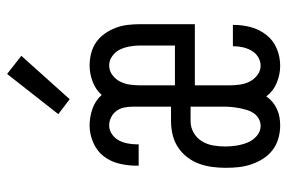

<svg xmlns="http://www.w3.org/2000/svg" viewBox="-154 -646 808 540"><g transform="rotate(-90 250.0 -376.0)"><path d="M167 8Q149 8 131 3Q113 -2 98.5 -13Q84 -24 74 -39.5Q64 -55 58 -72.5Q52 -90 50 -108Q48 -126 48 -145Q48 -164 50.5 -183Q53 -202 59.5 -220Q66 -238 78 -253.5Q90 -269 106 -279.5Q122 -290 141 -294.5Q160 -299 179 -299H220V-407Q220 -419 217.5 -431Q215 -443 208 -452.5Q201 -462 190 -467.5Q179 -473 167 -473Q154 -473 142.5 -465Q131 -457 125 -445.5Q119 -434 116.5 -420.5Q114 -407 114 -394V-390H54V-397Q54 -421 60 -445.5Q66 -470 81 -489Q96 -508 119.5 -518Q143 -528 167 -528Q191 -528 214 -520Q237 -512 253 -494Q268 -511 290.5 -519.5Q313 -528 336 -528Q353 -528 370.5 -523.5Q388 -519 402 -509Q416 -499 426 -484.5Q436 -470 442 -454Q448 -438 450 -420.5Q452 -403 452 -386V-232H280V-134Q280 -120 282 -105.5Q284 -91 290.5 -78Q297 -65 309 -56Q321 -47 335 -47Q348 -47 359.5 -54Q371 -61 377.5 -72.5Q384 -84 387 -97Q390 -110 390 -124V-125H450V-123Q450 -98 443.5 -74Q437 -50 421.5 -30.5Q406 -11 383 -1.5Q360 8 335 8Q311 8 287.5 -1.5Q264 -11 249 -31Q242 -21 233 -13.5Q224 -6 213 -1Q202 4 190.5 6Q179 8 167 8ZM392 -288V-386Q392 -400 389.5 -414.5Q387 -429 381 -442Q375 -455 362.5 -464Q350 -473 336 -473Q321 -473 309 -464Q297 -455 290.5 -442Q284 -429 282 -414.5Q280 -400 280 -386V-288ZM166 -47Q177 -47 186.5 -52.5Q196 -58 202 -67Q208 -76 211 -86.5Q214 -97 216 -107.5Q218 -118 219 -128.5Q220 -139 220 -150V-244H179Q162 -244 147 -235.5Q132 -227 123 -212.5Q114 -198 111 -181Q108 -164 108 -147Q108 -131 110.5 -115Q113 -99 119 -84Q125 -69 137.5 -58Q150 -47 166 -47ZM241 -584 199 -616 312 -760 363 -720Z"/></g></svg>

Font: Iosevka Curly Light
Style: Regular
Weight: 300
Monospace: yes
Designer: Belleve Invis
Foundry: Belleve Invis
Version: Version 22.1.2; ttfautohint (v1.8.4)